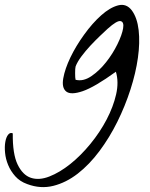

<svg xmlns="http://www.w3.org/2000/svg" viewBox="-245 -483 619 791"><path d="M-132.8 275.4Q-163.1 264.6 -182.1 243.2Q-201.2 221.7 -211.4 196.8Q-221.7 171.9 -224.1 146.5Q-226.6 121.1 -223.1 101.6Q-219.7 82 -211.4 71.8Q-203.1 61.5 -192.4 66.4Q-193.4 151.4 -172.4 194.8Q-151.4 238.3 -117.7 249.5Q-84 260.7 -41.5 244.1Q1 227.5 44.4 192.9Q87.9 158.2 127.4 109.9Q167 61.5 194.3 9.3Q221.7 -43 233.4 -94.2Q245.1 -145.5 232.4 -187.5Q144.5 -124 95.7 -107.4Q46.9 -90.8 27.8 -106Q8.8 -121.1 15.6 -160.2Q22.5 -199.2 44.9 -246.1Q67.4 -293 101.6 -340.3Q135.7 -387.7 171.9 -419.9Q208 -452.1 241.7 -460.9Q275.4 -469.7 297.9 -440.4Q320.3 -410.2 326.2 -358.9Q332 -307.6 323.2 -245.1Q314.5 -182.6 292.5 -114.3Q270.5 -45.9 238.3 19Q206.1 84 164.6 139.6Q123 195.3 75.2 232.4Q27.3 269.5 -25.4 282.7Q-78.1 295.9 -132.8 275.4ZM66.4 -209Q65.4 -206.1 64.9 -198.2Q64.5 -190.4 64.5 -181.6Q64.5 -172.9 64.9 -165Q65.4 -157.2 66.4 -154.3Q97.7 -146.5 130.9 -168.9Q164.1 -191.4 191.9 -226.6Q219.7 -261.7 238.8 -300.8Q257.8 -339.8 262.2 -366.2Q266.6 -392.6 252 -396Q237.3 -399.4 198.2 -364.3Q186.5 -353.5 167 -335Q147.5 -316.4 127.4 -294.9Q107.4 -273.4 90.3 -250.5Q73.2 -227.5 66.4 -209Z"/></svg>

Font: Nothing You Could Do
Style: Regular
Weight: 400
Version: Version 1.005